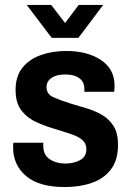

<svg xmlns="http://www.w3.org/2000/svg" viewBox="-20 -744 529 776"><path d="M88 -724H187L243 -651L298 -724H397L297 -591H189ZM242 12Q138 12 85.5 -32.5Q33 -77 33 -148Q33 -153 33 -158Q33 -163 34 -167H155Q155 -163 155 -160Q155 -157 155 -153Q155 -118 181 -100.5Q207 -83 244 -83Q277 -83 303 -96.5Q329 -110 329 -141Q329 -165 312 -179Q295 -193 267.5 -202Q240 -211 208 -221Q169 -232 131 -248.5Q93 -265 68 -295.5Q43 -326 43 -381Q43 -435 70 -469.5Q97 -504 144 -521Q191 -538 248 -538Q333 -538 388 -501.5Q443 -465 443 -398Q443 -391 442.5 -383.5Q442 -376 441 -373H321V-385Q321 -413 300.5 -428Q280 -443 244 -443Q208 -443 188 -429Q168 -415 168 -392Q168 -363 197 -350.5Q226 -338 267 -325Q298 -316 331 -306Q364 -296 392.5 -279.5Q421 -263 439 -234.5Q457 -206 457 -159Q457 -97 428.5 -59.5Q400 -22 351.5 -5Q303 12 242 12Z"/></svg>

Font: Archivo SemiCondensed
Style: Bold
Weight: 680
Width: 4
Designer: Hector Gatti
Foundry: Omnibus-Type
Version: Version 2.001; ttfautohint (v1.8.3)